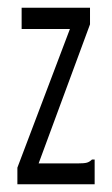

<svg xmlns="http://www.w3.org/2000/svg" viewBox="-20 -477 290 497"><path d="M25 -43 161 -402H36V-457H213V-414L80 -54H181Q198 -54 205 -56Q212 -58 218 -64H225V0H25Z"/></svg>

Font: Inconsolata UltraCondensed
Style: Regular
Weight: 400
Width: 1
Monospace: yes
Designer: Raph Levien, Cyreal, Brenton Simpson
Foundry: Raph Levien, Cyreal, Google
Version: Version 3.000; ttfautohint (v1.8.2.53-6de2)